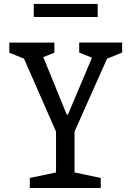

<svg xmlns="http://www.w3.org/2000/svg" viewBox="-20 -944 660 964"><path d="M82.3 -691.2 118.5 -642.2 26.7 -679.5V-730H253V-679.5L165 -644.2L183.5 -691.2L315 -368.8H321.2L458.5 -693.8L465.7 -644.7L377.7 -680.2V-730.5H593.3V-680.2L500.3 -642.2L537.3 -693.8L347 -267.2H268.2ZM129.7 -50.5 283.7 -83 261.3 -41.5V-308H354.2V-41.5L331.8 -83L485.8 -50.5V0H129.7ZM149.5 -924.3H470.5V-858.8H149.5Z"/></svg>

Font: Monaspace Xenon Var ExtraLight
Style: Regular
Weight: 200
Designer: Riley Cran and the Lettermatic Team
Version: Version 1.200 (Monaspace Xenon Var)